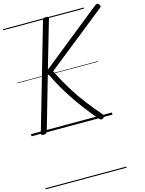

<svg xmlns="http://www.w3.org/2000/svg" viewBox="-205 -1132 1325 1749"><g transform="rotate(-15 457.5 -257.5)"><path d="M111 15Q97 15 91.5 10Q86 5 89 -5L375 -996Q380 -1015 408 -1015Q436 -1015 431 -996L301 -548L867 -1001Q881 -1012 889 -1012Q897 -1012 906 -1001Q915 -990 914.5 -982.5Q914 -975 902 -966L343 -521Q391 -424 443.5 -338.5Q496 -253 554.5 -176.5Q613 -100 678 -26Q687 -15 685.5 -7Q684 1 672 11Q661 19 652 16Q643 13 633 2Q583 -55 537 -115Q491 -175 448 -238.5Q405 -302 366 -370Q327 -438 291 -513L145 -5Q142 5 133.5 10Q125 15 111 15ZM0 490H763V500H0ZM0 -20H763V0H0ZM0 -505H763V-500H0ZM0 -1010H763V-1000H0Z"/></g></svg>

Font: Playwrite AU QLD Guides
Style: Regular
Weight: 400
Designer: Veronika Burian, José Scaglione
Foundry: TypeTogether
Version: Version 1.003